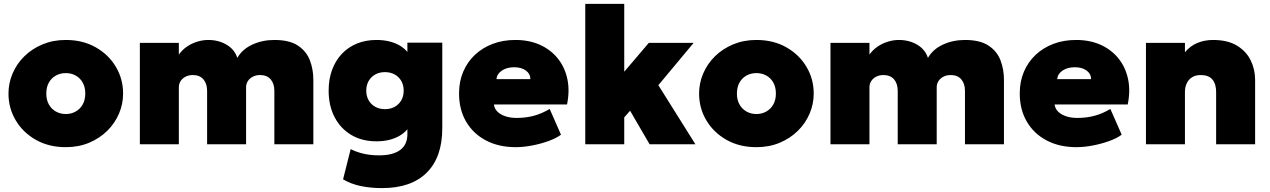

<svg xmlns="http://www.w3.org/2000/svg" viewBox="-20 -740 6516 985"><path d="M317.5 15Q230.5 15 164.2 -22.5Q98 -60 60.8 -122.5Q23.5 -185 23.5 -260Q23.5 -314 44.8 -363.5Q66 -413 105.2 -451.5Q144.5 -490 198.5 -512.5Q252.5 -535 317.5 -535Q404.5 -535 470.8 -497.5Q537 -460 574.2 -397.5Q611.5 -335 611.5 -260Q611.5 -206 590.2 -156.5Q569 -107 529.8 -68.5Q490.5 -30 436.8 -7.5Q383 15 317.5 15ZM317.5 -155Q345.5 -155 368.2 -167.8Q391 -180.5 404.2 -204Q417.5 -227.5 417.5 -260Q417.5 -292.5 404.5 -316Q391.5 -339.5 368.8 -352.2Q346 -365 317.5 -365Q289 -365 266.2 -352.2Q243.5 -339.5 230.5 -316Q217.5 -292.5 217.5 -260Q217.5 -227.5 230.8 -204Q244 -180.5 266.8 -167.8Q289.5 -155 317.5 -155Z M697.5 0V-520H897.5V-460Q914.5 -484 939 -500.8Q963.5 -517.5 991.8 -526.2Q1020 -535 1048.5 -535Q1101 -535 1142.2 -510.8Q1183.5 -486.5 1197.5 -443Q1223 -487.5 1274.5 -511.2Q1326 -535 1387.5 -535Q1465 -535 1508.5 -506Q1552 -477 1569.8 -430.5Q1587.5 -384 1587.5 -331V0H1387.5V-274Q1387.5 -311 1368.5 -333Q1349.5 -355 1314.5 -355Q1292.5 -355 1276.2 -346.2Q1260 -337.5 1251.2 -323.5Q1242.5 -309.5 1242.5 -293V0H1042.5V-274Q1042.5 -311 1023.5 -333Q1004.5 -355 969.5 -355Q947.5 -355 931.2 -346.2Q915 -337.5 906.2 -323.5Q897.5 -309.5 897.5 -293V0Z M1940 225Q1881 225 1830.8 214.5Q1780.5 204 1740 180L1779 25Q1812 41.5 1847.8 49.2Q1883.5 57 1924 57Q1996 57 2033 29.5Q2070 2 2070 -52V-167L2095 -124Q2079.5 -72.5 2030.5 -43.8Q1981.5 -15 1911 -15Q1837.5 -15 1782.5 -47.5Q1727.5 -80 1696.8 -138.5Q1666 -197 1666 -275Q1666 -333.5 1683.5 -381.2Q1701 -429 1733.5 -463.5Q1766 -498 1811 -516.5Q1856 -535 1911 -535Q1981.5 -535 2030.5 -506.5Q2079.5 -478 2095 -426L2070 -383V-521H2249V-82Q2249 66.5 2169.2 145.8Q2089.5 225 1940 225ZM1955 -180Q1983 -180 2004.8 -192Q2026.5 -204 2038.8 -225.5Q2051 -247 2051 -275Q2051 -303 2038.8 -324.5Q2026.5 -346 2004.8 -358Q1983 -370 1955 -370Q1927 -370 1905.2 -358Q1883.5 -346 1871.2 -324.5Q1859 -303 1859 -275Q1859 -247 1871.2 -225.5Q1883.5 -204 1905.2 -192Q1927 -180 1955 -180Z M2626 15Q2538.5 15 2473 -19.5Q2407.5 -54 2371.2 -116Q2335 -178 2335 -261Q2335 -321.5 2356.2 -371.8Q2377.5 -422 2416.2 -458.5Q2455 -495 2507.8 -515Q2560.5 -535 2624 -535Q2695 -535 2750.2 -510Q2805.5 -485 2841.5 -440.2Q2877.5 -395.5 2890.5 -335.2Q2903.5 -275 2889 -204H2514Q2516 -183.5 2531.2 -168Q2546.5 -152.5 2572 -143.8Q2597.5 -135 2630 -135Q2677.5 -135 2718.5 -146Q2759.5 -157 2800 -181L2858 -49Q2835 -31.5 2795.5 -17Q2756 -2.5 2711 6.2Q2666 15 2626 15ZM2527 -334H2701Q2701 -361 2678 -378Q2655 -395 2618 -395Q2580 -395 2554.8 -378Q2529.5 -361 2527 -334Z M2982.5 0V-720H3182.5V-372L3308.5 -520H3538.5L3357.5 -303L3547.5 0H3312.5L3212.5 -172L3182.5 -138V0Z M3860.5 15Q3773.5 15 3707.2 -22.5Q3641 -60 3603.8 -122.5Q3566.5 -185 3566.5 -260Q3566.5 -314 3587.8 -363.5Q3609 -413 3648.2 -451.5Q3687.5 -490 3741.5 -512.5Q3795.5 -535 3860.5 -535Q3947.5 -535 4013.8 -497.5Q4080 -460 4117.2 -397.5Q4154.5 -335 4154.5 -260Q4154.5 -206 4133.2 -156.5Q4112 -107 4072.8 -68.5Q4033.5 -30 3979.8 -7.5Q3926 15 3860.5 15ZM3860.5 -155Q3888.5 -155 3911.2 -167.8Q3934 -180.5 3947.2 -204Q3960.5 -227.5 3960.5 -260Q3960.5 -292.5 3947.5 -316Q3934.5 -339.5 3911.8 -352.2Q3889 -365 3860.5 -365Q3832 -365 3809.2 -352.2Q3786.5 -339.5 3773.5 -316Q3760.5 -292.5 3760.5 -260Q3760.5 -227.5 3773.8 -204Q3787 -180.5 3809.8 -167.8Q3832.5 -155 3860.5 -155Z M4240.5 0V-520H4440.5V-460Q4457.5 -484 4482 -500.8Q4506.5 -517.5 4534.8 -526.2Q4563 -535 4591.5 -535Q4644 -535 4685.2 -510.8Q4726.5 -486.5 4740.5 -443Q4766 -487.5 4817.5 -511.2Q4869 -535 4930.5 -535Q5008 -535 5051.5 -506Q5095 -477 5112.8 -430.5Q5130.5 -384 5130.5 -331V0H4930.5V-274Q4930.5 -311 4911.5 -333Q4892.5 -355 4857.5 -355Q4835.5 -355 4819.2 -346.2Q4803 -337.5 4794.2 -323.5Q4785.5 -309.5 4785.5 -293V0H4585.5V-274Q4585.5 -311 4566.5 -333Q4547.5 -355 4512.5 -355Q4490.5 -355 4474.2 -346.2Q4458 -337.5 4449.2 -323.5Q4440.5 -309.5 4440.5 -293V0Z M5502.5 15Q5415 15 5349.5 -19.5Q5284 -54 5247.8 -116Q5211.5 -178 5211.5 -261Q5211.5 -321.5 5232.8 -371.8Q5254 -422 5292.8 -458.5Q5331.5 -495 5384.2 -515Q5437 -535 5500.5 -535Q5571.5 -535 5626.8 -510Q5682 -485 5718 -440.2Q5754 -395.5 5767 -335.2Q5780 -275 5765.5 -204H5390.5Q5392.5 -183.5 5407.8 -168Q5423 -152.5 5448.5 -143.8Q5474 -135 5506.5 -135Q5554 -135 5595 -146Q5636 -157 5676.5 -181L5734.5 -49Q5711.5 -31.5 5672 -17Q5632.5 -2.5 5587.5 6.2Q5542.5 15 5502.5 15ZM5403.5 -334H5577.5Q5577.5 -361 5554.5 -378Q5531.5 -395 5494.5 -395Q5456.5 -395 5431.2 -378Q5406 -361 5403.5 -334Z M5859 0V-520H6059V-472Q6086 -504.5 6123.2 -519.8Q6160.5 -535 6203 -535Q6278 -535 6325.8 -506Q6373.5 -477 6396.2 -430.5Q6419 -384 6419 -331V0H6219V-268Q6219 -309.5 6199.8 -332.2Q6180.5 -355 6140 -355Q6114 -355 6096 -344Q6078 -333 6068.5 -313.2Q6059 -293.5 6059 -268V0Z"/></svg>

Font: Geologica Black
Style: Regular
Weight: 900
Designer: Sindre Bremnes, Frode Helland
Foundry: Monokrom Skriftforlag AS
Version: Version 1.010;gftools[0.9.28]